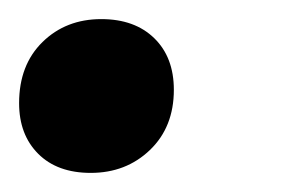

<svg xmlns="http://www.w3.org/2000/svg" viewBox="-39 -168 299 201"><path d="M56 13Q21 13 1 -7Q-19 -27 -19 -60Q-19 -100 5.5 -124Q30 -148 67 -148Q102 -148 122.5 -128Q143 -108 143 -74Q143 -35 118 -11Q93 13 56 13Z"/></svg>

Font: Radio Canada Big SemiBold
Style: Italic
Weight: 600
Italic angle: -12°
Designer: Étienne Aubert Bonn
Foundry: Coppers and Brasses
Version: Version 1.001